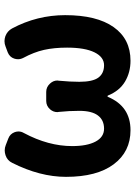

<svg xmlns="http://www.w3.org/2000/svg" viewBox="110 -709 612 872"><g transform="rotate(-90 416.0 -273.0)"><path d="M260.7 13.7Q163.1 13.7 106 -62.5Q48.8 -138.7 48.8 -279.3Q48.8 -397.5 112.3 -523.4Q123 -545.9 146.5 -553.7Q158.2 -557.6 168.9 -557.6Q181.6 -557.6 193.4 -552.7L223.6 -541Q244.1 -533.2 252 -511.7Q254.9 -502.9 254.9 -495.1Q254.9 -482.4 248 -470.7Q188.5 -359.4 188.5 -251Q188.5 -183.6 209 -145Q229.5 -106.4 267.6 -106.4Q306.6 -106.4 327.6 -134.3Q348.6 -162.1 348.6 -218.8Q348.6 -264.6 343.8 -311.5Q342.8 -315.4 342.8 -318.4Q342.8 -336.9 355.5 -351.6Q371.1 -369.1 393.6 -369.1H434.6Q457 -369.1 472.7 -351.6Q486.3 -336.9 486.3 -318.4Q486.3 -314.5 485.4 -311.5Q480.5 -258.8 480.5 -218.8Q480.5 -158.2 499.5 -132.3Q518.6 -106.4 555.7 -106.4Q592.8 -106.4 614.3 -149.9Q635.7 -193.4 635.7 -274.4Q635.7 -333 625.5 -378.9Q615.2 -424.8 588.9 -473.6Q583 -485.4 583 -497.1Q583 -505.9 585.9 -514.6Q592.8 -535.2 614.3 -543.9L640.6 -553.7Q652.3 -558.6 665 -558.6Q675.8 -558.6 687.5 -554.7Q710.9 -545.9 722.7 -524.4Q783.2 -411.1 783.2 -283.2Q783.2 -139.6 729 -63Q674.8 13.7 576.2 13.7Q523.4 13.7 481.4 -11.2Q439.5 -36.1 418 -88.9Q417 -90.8 415 -90.8Q413.1 -90.8 412.1 -88.9Q369.1 13.7 260.7 13.7Z"/></g></svg>

Font: Gen Jyuu Gothic P Bold
Style: Bold
Weight: 700
Designer: [Source Han Sans]
Ryoko NISHIZUKA  (kana & ideographs); Paul D. Hunt (Latin, Greek & Cyrillic); Wenlong ZHANG  (bopomofo
Version: Version 1.002.20150607